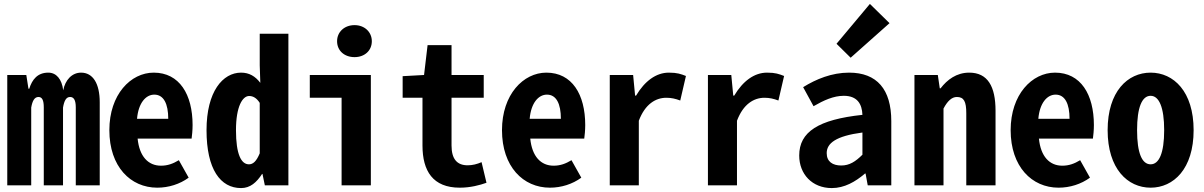

<svg xmlns="http://www.w3.org/2000/svg" viewBox="-20 -944 6131 978"><path d="M17 0H139V-396C145 -431 156 -450 176 -450C195 -450 203 -433 203 -397V0H301V-396C307 -431 317 -450 337 -450C356 -450 366 -434 366 -397V0H488V-423C488 -519 453 -574 393 -574C346 -574 312 -536 302 -484C295 -541 267 -574 226 -574C172 -574 144 -540 129 -492H125L114 -562H17Z M781 12C839 12 896 -6 941 -39L891 -128C861 -110 834 -100 800 -100C735 -100 690 -147 681 -238H956C958 -252 961 -280 961 -307C961 -463 894 -574 763 -574C646 -574 537 -463 537 -281C537 -95 645 12 781 12ZM678 -339C685 -420 723 -462 766 -462C814 -462 837 -415 837 -339Z M1208 14C1255 14 1287 -15 1315 -58H1317L1329 0H1449V-772H1303V-611L1306 -522C1280 -556 1249 -574 1208 -574C1115 -574 1032 -478 1032 -281C1032 -81 1103 14 1208 14ZM1248 -107C1209 -107 1182 -157 1182 -281C1182 -403 1216 -455 1249 -455C1269 -455 1287 -445 1303 -420V-163C1286 -122 1269 -107 1248 -107Z M1720 0H1869V-562H1558V-446H1720ZM1786 -653C1837 -653 1874 -686 1874 -734C1874 -781 1837 -816 1786 -816C1734 -816 1697 -781 1697 -734C1697 -686 1734 -653 1786 -653Z M2322 12C2377 12 2424 -1 2458 -13L2433 -118C2410 -108 2387 -102 2362 -102C2308 -102 2280 -134 2280 -203V-446H2444V-562H2280V-714H2158L2140 -562L2031 -556V-446H2132V-203C2132 -73 2185 12 2322 12Z M2781 12C2839 12 2896 -6 2941 -39L2891 -128C2861 -110 2834 -100 2800 -100C2735 -100 2690 -147 2681 -238H2956C2958 -252 2961 -280 2961 -307C2961 -463 2894 -574 2763 -574C2646 -574 2537 -463 2537 -281C2537 -95 2645 12 2781 12ZM2678 -339C2685 -420 2723 -462 2766 -462C2814 -462 2837 -415 2837 -339Z M3086 0H3234V-329C3266 -414 3320 -446 3374 -446C3400 -446 3421 -441 3445 -432L3474 -557C3448 -567 3430 -574 3387 -574C3322 -574 3264 -531 3220 -457H3215L3205 -562H3086Z M3586 0H3734V-329C3766 -414 3820 -446 3874 -446C3900 -446 3921 -441 3945 -432L3974 -557C3948 -567 3930 -574 3887 -574C3822 -574 3764 -531 3720 -457H3715L3705 -562H3586Z M4217 14C4281 14 4337 -18 4386 -60H4389L4400 0H4520V-327C4520 -489 4447 -574 4305 -574C4217 -574 4137 -541 4071 -500L4124 -403C4176 -433 4226 -456 4278 -456C4347 -456 4371 -414 4373 -359C4148 -335 4051 -272 4051 -152C4051 -57 4117 14 4217 14ZM4265 -101C4222 -101 4191 -120 4191 -164C4191 -214 4237 -251 4373 -269V-156C4338 -121 4307 -101 4265 -101ZM4313 -650 4511 -826 4411 -924 4241 -721Z M4638 0H4786V-391C4806 -429 4828 -450 4854 -450C4890 -450 4902 -427 4902 -367V0H5051V-380C5051 -504 5011 -574 4917 -574C4852 -574 4805 -538 4771 -494H4767L4757 -562H4638Z M5372 12C5430 12 5487 -6 5532 -39L5482 -128C5452 -110 5425 -100 5391 -100C5326 -100 5281 -147 5272 -238H5547C5549 -252 5552 -280 5552 -307C5552 -463 5485 -574 5354 -574C5237 -574 5128 -463 5128 -281C5128 -95 5236 12 5372 12ZM5269 -339C5276 -420 5314 -462 5357 -462C5405 -462 5428 -415 5428 -339Z M5841 12C5958 12 6060 -84 6060 -281C6060 -478 5958 -574 5841 -574C5724 -574 5622 -478 5622 -281C5622 -84 5724 12 5841 12ZM5841 -107C5797 -107 5772 -164 5772 -281C5772 -397 5797 -456 5841 -456C5884 -456 5910 -397 5910 -281C5910 -164 5884 -107 5841 -107Z"/></svg>

Font: Noto Sans Mono CJK JP Bold
Style: Regular
Weight: 700
Designer: Ryoko NISHIZUKA (kana & ideographs); Paul D. Hunt (Latin, Greek & Cyrillic); Wenlong ZHANG (bopomofo); Sandoll Communica
Foundry: Adobe Systems Incorporated
Version: Version 1.004;PS 1.004;hotconv 1.0.82;makeotf.lib2.5.63406